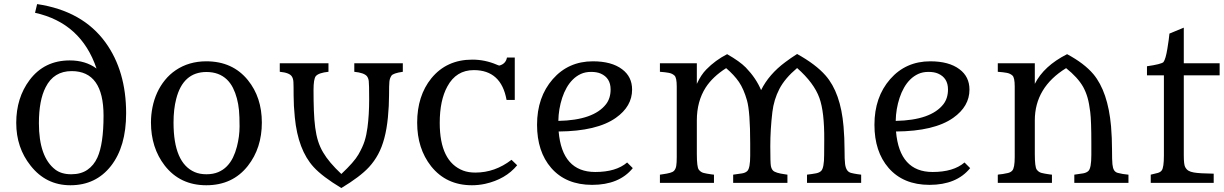

<svg xmlns="http://www.w3.org/2000/svg" viewBox="-20 -902 6036 947"><path d="M456.1 -564Q380.4 -788.6 152.8 -838.9L163.1 -881.8Q387.2 -848.6 500.5 -692.4Q602.1 -551.8 602.1 -343.3Q602.1 -179.2 527.3 -83.5Q452.6 11.7 327.1 11.7Q207 11.7 130.9 -85Q60.1 -173.8 60.1 -295.9Q60.1 -419.4 126 -507.3Q198.7 -604 324.2 -604Q401.9 -604 456.1 -564ZM490.7 -331.1Q490.7 -551.3 333.5 -551.3Q245.1 -551.3 205.1 -471.7Q171.9 -407.2 171.9 -294.4Q171.9 -127.4 252.9 -65.4Q283.2 -42.5 331.3 -42.5Q379.4 -42.5 411.1 -64.5Q442.9 -86.4 460.4 -125Q490.7 -191.9 490.7 -331.1Z M724.6 -297.9Q724.6 -335.9 732.2 -373.5Q739.7 -411.1 755.1 -444.8Q770.5 -478.5 793.5 -506.8Q816.4 -535.2 846.7 -555.7Q911.6 -599.6 997.6 -599.6Q1127.4 -599.6 1202.6 -506.8Q1271.5 -421.9 1271.5 -297.4Q1271.5 -171.9 1202.6 -84Q1127.4 11.7 997.6 11.7Q868.2 11.7 792.5 -85.4Q724.6 -173.3 724.6 -297.9ZM940.4 -53.2Q965.3 -42.5 998.3 -42.5Q1031.2 -42.5 1056.2 -53Q1081.1 -63.5 1099.1 -82Q1117.2 -100.6 1129.2 -125.2Q1141.1 -149.9 1148.4 -178.2Q1161.6 -229 1161.6 -278.6Q1161.6 -328.1 1158.7 -358.6Q1155.8 -389.2 1148.4 -416.7Q1141.1 -444.3 1129.2 -468.3Q1117.2 -492.2 1099.1 -509.8Q1060.1 -546.9 998.5 -546.9Q882.8 -546.9 849.1 -414.1Q835.9 -363.8 835.9 -297.4Q835.9 -98.1 940.4 -53.2Z M1663.6 25.4Q1570.8 -30.3 1526.9 -78.1Q1449.7 -162.6 1434.1 -323.2Q1428.2 -380.9 1428.2 -430.9Q1428.2 -481 1427.2 -497.8Q1426.3 -514.6 1419.4 -524.9Q1407.7 -543.5 1359.9 -547.9V-589.8H1600.1V-547.9Q1551.8 -543 1537.6 -526.4Q1526.4 -512.2 1526.4 -458Q1526.4 -403.8 1528.1 -356.9Q1529.8 -310.1 1534.7 -272.9Q1539.6 -235.8 1548.8 -206.3Q1558.1 -176.8 1573.7 -150.4Q1602.1 -101.6 1663.6 -43.9Q1726.6 -103 1747.8 -139.9Q1769 -176.8 1778.3 -206.3Q1787.6 -235.8 1792.5 -272.9Q1800.8 -335.9 1800.8 -411.9Q1800.8 -487.8 1798.8 -502.4Q1796.9 -517.1 1789.6 -526.4Q1775.4 -543 1727.5 -547.9V-589.8H1966.8V-547.9Q1918.9 -541 1910.6 -528.6Q1902.3 -516.1 1900.6 -499.5Q1898.9 -482.9 1898.9 -431.9Q1898.9 -380.9 1893.3 -323.2Q1887.7 -265.6 1875.7 -220.7Q1863.8 -175.8 1845.2 -141.4Q1826.7 -106.9 1800.3 -78.1Q1756.3 -30.3 1663.6 25.4Z M2324.7 -50.8Q2421.4 -50.8 2502.9 -113.8L2530.8 -86.9Q2473.6 -17.6 2372.1 4.9Q2339.8 11.7 2307.6 11.7Q2181.2 11.7 2106.4 -82Q2037.6 -169.4 2037.6 -296.9Q2037.6 -429.2 2107.4 -515.6Q2182.6 -607.9 2309.6 -607.9Q2372.1 -607.9 2430.2 -583Q2439 -579.1 2442.9 -578.6Q2474.6 -586.9 2480.5 -618.2H2519V-409.2H2478.5Q2452.1 -556.2 2316.9 -556.2Q2230 -556.2 2186.5 -475.6Q2148.9 -407.2 2148.9 -295.9Q2148.9 -105 2264.6 -60.5Q2290.5 -50.8 2324.7 -50.8Z M3101.1 -72.8Q3034.2 9.8 2900.4 9.8Q2771.5 9.8 2698.7 -73.7Q2628.9 -154.3 2628.9 -286.6Q2628.9 -422.9 2706.5 -511.7Q2783.7 -599.6 2904.3 -599.6Q2996.6 -599.6 3048.3 -560.5Q3097.7 -523.9 3097.7 -460Q3097.7 -377.4 3017.6 -320.8Q2924.3 -254.9 2735.4 -253.4Q2752.4 -53.7 2916 -53.7Q3018.6 -53.7 3073.2 -100.6ZM2733.9 -305.7Q2907.7 -309.1 2969.2 -388.2Q2991.7 -417.5 2991.7 -460.9Q2991.7 -517.6 2942.9 -539.1Q2923.8 -547.4 2895.5 -547.4Q2867.2 -547.4 2845.2 -537.4Q2823.2 -527.3 2805.7 -510Q2788.1 -492.7 2774.9 -469.5Q2761.7 -446.3 2752.9 -419.4Q2734.9 -364.3 2733.9 -305.7Z M3234.9 -40.5 3248.5 -42.5Q3294.4 -48.8 3303.7 -58.6Q3313 -68.4 3315.4 -83.7Q3317.9 -99.1 3317.9 -127V-475.1Q3317.9 -519.5 3306.6 -529.5Q3295.4 -539.6 3279.1 -542.7Q3262.7 -545.9 3234.9 -547.9V-589.8H3417V-488.3Q3438 -533.7 3463.9 -559.6Q3508.3 -605 3566.4 -634.8Q3628.4 -599.6 3658.7 -568.8Q3709.5 -516.1 3733.9 -457.5Q3772.5 -535.6 3853.5 -595.7Q3879.9 -615.7 3911.6 -635.7Q4003.9 -584.5 4051.8 -529.8Q4126.5 -444.8 4140.6 -278.3Q4145.5 -220.2 4145.5 -166.3Q4145.5 -112.3 4148.2 -92.8Q4150.9 -73.2 4158 -63Q4165 -52.7 4177.2 -49.3Q4189.5 -45.9 4209 -43L4227.5 -40.5V0H3960.4V-40.5Q3988.3 -43.9 4004.9 -47.1Q4021.5 -50.3 4030.3 -59.1Q4044.9 -73.7 4044.9 -137.7L4045.4 -211.4Q4046.4 -350.6 4021.5 -418.9Q3995.1 -492.7 3911.6 -566.4Q3851.6 -516.1 3824.2 -463.4Q3796.9 -410.6 3789.6 -349.6Q3779.3 -263.7 3779.3 -180.9Q3779.3 -98.1 3782.2 -83.3Q3785.2 -68.4 3793 -60.5Q3804.7 -48.8 3850.6 -42.5L3863.8 -40.5V0H3596.2V-40.5Q3624 -43.9 3640.6 -46.9Q3657.2 -49.8 3666 -58.6Q3680.2 -72.3 3680.2 -134.8V-193.8Q3680.2 -351.1 3664.3 -407Q3648.4 -462.9 3624.8 -497.6Q3601.1 -532.2 3561.5 -565.9Q3495.1 -523.4 3460.9 -470.7Q3417 -402.3 3417 -308.1V-142.6Q3417 -78.1 3426.5 -65.4Q3436 -52.7 3450.2 -49.1Q3464.4 -45.4 3488.8 -42L3501.5 -40.5V0H3234.9Z M4765.1 -72.8Q4698.2 9.8 4564.5 9.8Q4435.5 9.8 4362.8 -73.7Q4293 -154.3 4293 -286.6Q4293 -422.9 4370.6 -511.7Q4447.8 -599.6 4568.4 -599.6Q4660.6 -599.6 4712.4 -560.5Q4761.7 -523.9 4761.7 -460Q4761.7 -377.4 4681.6 -320.8Q4588.4 -254.9 4399.4 -253.4Q4416.5 -53.7 4580.1 -53.7Q4682.6 -53.7 4737.3 -100.6ZM4397.9 -305.7Q4571.8 -309.1 4633.3 -388.2Q4655.8 -417.5 4655.8 -460.9Q4655.8 -517.6 4606.9 -539.1Q4587.9 -547.4 4559.6 -547.4Q4531.2 -547.4 4509.3 -537.4Q4487.3 -527.3 4469.7 -510Q4452.1 -492.7 4439 -469.5Q4425.8 -446.3 4417 -419.4Q4398.9 -364.3 4397.9 -305.7Z M5084 -488.3Q5128.4 -576.7 5243.2 -634.8Q5327.6 -589.8 5373 -536.1Q5444.8 -449.7 5460 -279.3Q5464.8 -220.7 5464.8 -166Q5464.8 -111.3 5466.8 -91.8Q5468.8 -72.3 5475.1 -62.3Q5481.4 -52.2 5493.7 -49.1Q5505.9 -45.9 5518.1 -43.9Q5530.3 -42 5535.4 -41.7Q5540.5 -41.5 5545.9 -40.5V0H5278.8V-40.5Q5306.6 -43.9 5323.2 -47.1Q5339.8 -50.3 5348.6 -59.1Q5362.8 -73.2 5362.8 -137.7V-194.3Q5362.8 -306.2 5357.4 -349.4Q5352.1 -392.6 5344 -420.7Q5335.9 -448.7 5322.3 -473.6Q5295.4 -520.5 5238.3 -565.9Q5084 -470.7 5084 -308.1V-142.6Q5084 -78.1 5093.5 -65.4Q5103 -52.7 5117.2 -49.1Q5131.3 -45.4 5155.8 -42L5168.5 -40.5V0H4901.4V-40Q4904.3 -41.5 4908.9 -41.7Q4913.6 -42 4926 -43.7Q4938.5 -45.4 4951.9 -48.8Q4965.3 -52.2 4972.7 -60.5Q4984.9 -73.7 4984.9 -127V-475.1Q4984.9 -519.5 4973.6 -529.5Q4962.4 -539.6 4945.8 -542.7Q4929.2 -545.9 4901.4 -547.9V-589.8H5084Z M5655.8 -40.5Q5677.7 -45.4 5690.7 -49.1Q5703.6 -52.7 5710 -61.5Q5720.7 -75.7 5720.7 -134.8V-530.3H5637.2V-575.2Q5708.5 -585.4 5719.2 -596.2H5718.8Q5729.5 -610.8 5737.8 -661.6Q5746.1 -712.4 5748 -736.3L5818.8 -765.6V-589.8H5995.6V-530.3H5818.8V-136.2Q5818.8 -90.8 5825.4 -78.4Q5832 -65.9 5841.8 -60.1Q5851.6 -54.2 5868.2 -51.3Q5895 -46.4 5966.3 -45.4V0H5655.8Z"/></svg>

Font: Metamorphous
Style: Regular
Weight: 400
Designer: James Grieshaber
Foundry: James Grieshaber
Version: Version 1.001